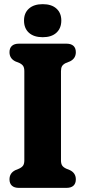

<svg xmlns="http://www.w3.org/2000/svg" viewBox="-20 -912 414 932"><path d="M276 -133.8Q276 -118.1 281.4 -109.2Q286.9 -100.4 300.9 -93.6L319.9 -85.8Q348.1 -71.7 348.1 -41.3Q348.1 -21.5 336.6 -10.7Q325.1 0 302.5 0H71.7Q49.6 0 37.8 -10.7Q26.1 -21.5 26.1 -41.3Q26.1 -71.7 54.2 -85.8L73.1 -93.6Q87.2 -100.4 92.7 -109.2Q98.1 -118.1 98.1 -133.8V-566.5Q98.1 -582.1 92.9 -590.9Q87.6 -599.6 74.1 -606.3L54.2 -614.2Q26.1 -628.3 26.1 -658.7Q26.1 -678.6 37.8 -689.3Q49.6 -700 71.7 -700H302.5Q325.1 -700 336.6 -689.3Q348.1 -678.6 348.1 -658.7Q348.1 -628.3 319.9 -614.2L299.9 -606.3Q286.4 -599.6 281.2 -590.9Q276 -582.1 276 -566.5ZM187.3 -731.4Q144.7 -731.4 120.6 -752.8Q96.6 -774.3 96.6 -812.4Q96.6 -849.1 120.6 -870.4Q144.7 -891.8 187.3 -891.8Q230.3 -891.8 253.9 -870.4Q277.6 -849.1 277.6 -812.4Q277.6 -775 253.9 -753.2Q230.3 -731.4 187.3 -731.4Z"/></svg>

Font: Fraunces 144pt S100 Black
Style: Regular
Weight: 900
Version: Version 1.000